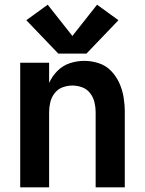

<svg xmlns="http://www.w3.org/2000/svg" viewBox="-20 -797 616 817"><path d="M66 0H189V-320Q189 -341 194 -362Q199 -383 212.5 -400.5Q226 -418 246.5 -425.5Q267 -433 288 -433Q309 -433 329.5 -425.5Q350 -418 363.5 -400.5Q377 -383 382 -362Q387 -341 387 -320V0H511V-320Q511 -352 506 -383Q501 -414 488 -443Q475 -472 453 -495Q431 -518 400.5 -528Q370 -538 339 -538Q307 -538 277 -528Q247 -518 224.5 -495.5Q202 -473 189 -444V-530H66ZM228 -569H348L484 -711L393 -777L288 -644L183 -777L92 -711Z"/></svg>

Font: Iosevka Sparkle
Style: Bold
Weight: 700
Designer: Belleve Invis
Foundry: Belleve Invis
Version: Version 4.5.0; ttfautohint (v1.8.3)